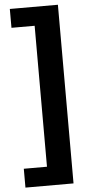

<svg xmlns="http://www.w3.org/2000/svg" viewBox="-66 -882 515 1106"><g transform="rotate(-5 191.5 -329.5)"><path d="M35 187V78H169V-737H35V-846H313V187Z"/></g></svg>

Font: Tomorrow SemiBold
Style: Regular
Weight: 600
Designer: Tony de Marco, Monica Rizzolli
Foundry: Just in Type
Version: Version 2.002